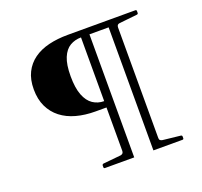

<svg xmlns="http://www.w3.org/2000/svg" viewBox="-127 -881 1078 1025"><g transform="rotate(-20 412.5 -368.0)"><path d="M357 -301Q298 -301 248.5 -314.5Q199 -328 163 -356Q127 -384 107 -426Q87 -468 87 -524Q87 -580 107 -620Q127 -660 163 -686Q199 -712 248.5 -724Q298 -736 357 -736H419H599V-699H419Q384 -699 356 -682.5Q328 -666 312 -627.5Q296 -589 296 -523Q296 -456 312 -415Q328 -374 356 -355.5Q384 -337 419 -337V-301ZM301 0Q294 0 294 -7V-16Q294 -23 301 -25L403 -35Q412 -37 415.5 -42Q419 -47 419 -55V-736H467V0ZM576 0V-736H741Q748 -736 748 -729V-719Q748 -712 741 -711L638 -700Q630 -699 626.5 -694Q623 -689 623 -680V-53Q623 -44 628 -40Q633 -36 641 -35L741 -24Q748 -23 748 -16V-7Q748 0 741 0Z"/></g></svg>

Font: Hahmlet ExtraLight
Style: Regular
Weight: 250
Designer: Minjoo Ham & Mark Frömberg
Foundry: hypertype
Version: Version 1.002